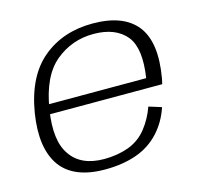

<svg xmlns="http://www.w3.org/2000/svg" viewBox="-91 -695 840 799"><g transform="rotate(-15 329.0 -296.0)"><path d="M267.5 4.5 275 -38.5Q175.5 -38.5 131.5 -103Q86.5 -166 107.5 -297Q129.5 -435.5 201 -494.5Q272 -553 365 -553Q461 -553 507 -496Q549 -442 530 -318.5H102.5L95 -277H588Q591 -288 593 -299.5Q619.5 -450.5 562.5 -523.5Q505.5 -596 372.5 -596Q244.5 -596 157 -523Q69.5 -450 44.5 -297.5Q21.5 -151.5 77 -73Q133 4.5 267.5 4.5ZM275 -38.5 267.5 4.5Q343.5 4.5 403 -16.5Q461.5 -37 503 -82Q543.5 -126.5 562.5 -185L508 -202Q491 -153.5 460 -114Q428.5 -74 380.5 -56Q332 -38.5 275 -38.5Z"/></g></svg>

Font: Anybody SemiExpanded Light
Style: Italic
Weight: 300
Width: 6
Italic angle: -10°
Version: Version 1.113;gftools[0.9.25]